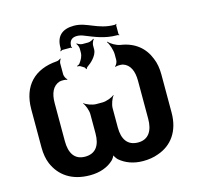

<svg xmlns="http://www.w3.org/2000/svg" viewBox="-125 -1025 1196 1166"><g transform="rotate(-15 473.0 -441.5)"><path d="M58 -469V-230C58 -191 64 -156 76 -127C111 -44 185 10 300 10C363 10 412 -9 447 -41C456 -49 469 -69 469 -78H465C465 -69 478 -50 487 -41C523 -10 572 10 634 10C669 10 701 5 730 -6C818 -36 876 -112 876 -230V-469C876 -508 870 -543 857 -573C829 -645 771 -694 683 -707C657 -711 623 -731 611 -747L608 -744C620 -729 634 -687 634 -661V-625C634 -613 625 -594 617 -590L619 -586C627 -591 654 -591 666 -588C710 -574 729 -530 729 -469V-230C729 -157 700 -107 634 -107C566 -107 537 -154 537 -227V-348C537 -372 551 -409 563 -422L561 -424C548 -412 511 -398 487 -398H447C423 -398 386 -412 373 -424L371 -422C383 -409 397 -372 397 -348V-227C397 -154 368 -107 300 -107C233 -107 205 -156 205 -230V-469C205 -530 224 -574 268 -588C280 -591 307 -591 315 -586L317 -590C309 -594 300 -613 300 -625V-694C300 -702 306 -715 310 -719L308 -722C303 -718 291 -711 282 -711C143 -701 58 -618 58 -469ZM326 -787V-778C326 -774 322 -768 320 -766L323 -763C325 -765 331 -769 335 -769H387C389 -769 391 -766 392 -765L395 -768C394 -769 391 -771 391 -773V-778C391 -811 409 -828 440 -828C454 -828 469 -825 485 -818C541 -796 599 -769 678 -769H683C685 -769 688 -766 689 -765L692 -768C691 -769 688 -772 688 -774V-829C688 -831 691 -834 692 -835L689 -838C688 -837 685 -834 683 -834H678C627 -834 586 -849 549 -864C516 -877 481 -893 439 -893C367 -893 326 -859 326 -787ZM416 -644 437 -631C440 -628 443 -622 443 -619H447C447 -622 451 -628 454 -630C469 -640 484 -653 495 -666C507 -680 521 -700 521 -723V-748C521 -759 529 -777 535 -783L532 -786C526 -780 508 -772 497 -772H461C450 -772 434 -779 428 -785L425 -782C431 -776 438 -760 438 -749V-726C438 -700 426 -681 413 -663C409 -657 400 -653 395 -652L396 -648C401 -649 411 -648 416 -644Z"/></g></svg>

Font: Asimov
Style: Edge
Weight: 500
Designer: Google
Version: Version 2.000980: 2014